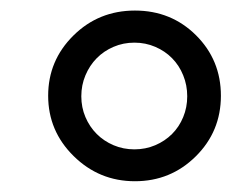

<svg xmlns="http://www.w3.org/2000/svg" viewBox="-20 -745 436 362"><path d="M141.1 -603Q133.3 -584.5 133.3 -563.5Q133.3 -542.5 141.1 -524.2Q148.9 -505.9 162.4 -492.4Q175.8 -479 194.1 -471.2Q212.4 -463.4 233.4 -463.4Q254.4 -463.4 272.7 -471.2Q291 -479 304.4 -492.4Q317.9 -505.9 325.4 -524.2Q333 -542.5 333 -563.5Q333 -584.5 325.4 -603Q317.9 -621.6 304.4 -635.3Q291 -648.9 272.7 -656.7Q254.4 -664.6 233.4 -664.6Q212.4 -664.6 194.1 -656.7Q175.8 -648.9 162.4 -635.3Q148.9 -621.6 141.1 -603ZM70.8 -564.5Q70.8 -630.9 118.4 -678Q166 -725.1 234.4 -725.1Q302.7 -725.1 349.6 -678.5Q396.5 -631.8 396.5 -564.5Q396.5 -497.1 349.1 -450.2Q301.8 -403.3 234.4 -403.3Q167 -403.3 118.9 -450.7Q70.8 -498 70.8 -564.5Z"/></svg>

Font: Lato-Italic
Style: Italic
Weight: 400
Italic angle: -7°
Designer: Lukasz Dziedzic
Foundry: tyPoland Lukasz Dziedzic
Version: Version 1.104; Western+Polish opensource